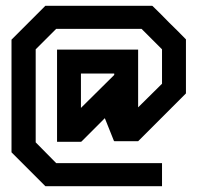

<svg xmlns="http://www.w3.org/2000/svg" viewBox="-20 -639 681 659"><path d="M102.5 -150.4Q126 -127 172.9 -79.1H536.1V0H135.7L78.1 -57.6L19.5 -116.2V-502.9L78.1 -561.5L135.7 -619.1H502V-618.2L502.9 -619.1Q532.2 -590.8 560.5 -561.5Q589.8 -533.2 618.2 -503.9V-318.4L454.1 -154.3H372.1V-155.3H371.1Q360.4 -180.7 339.8 -233.4L258.8 -152.3Q258.8 -153.3 257.8 -153.3V-152.3H175.8V-468.8H454.1V-270.5Q481.4 -297.9 536.1 -351.6V-469.7L465.8 -540H172.9L102.5 -469.7ZM257.8 -268.6Q295.9 -305.7 372.1 -381.8V-386.7H257.8Z"/></svg>

Font: mr_KirucoupageG
Style: Regular
Weight: 400
Designer: Jan Henkel
Version: Version 1.00 May 25, 2020, initial release